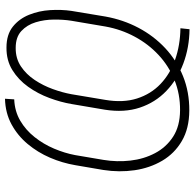

<svg xmlns="http://www.w3.org/2000/svg" viewBox="-25 -736 772 762"><g transform="rotate(-90 361.0 -355.0)"><path d="M629.9 -24.9 626 11.2Q553.2 10.3 490 -13.4Q426.8 -37.1 381.1 -80.8Q335.4 -124.5 314.9 -186Q294.4 -247.6 306.6 -324.7L329.1 -457Q336.4 -500 353.3 -545.4Q370.1 -590.8 397.7 -629.4Q425.3 -668 463.9 -691.9Q502.4 -715.8 553.2 -715.3Q604.5 -715.3 636 -690.2Q667.5 -665 683.3 -625.7Q699.2 -586.4 701.9 -541.7Q704.6 -497.1 698.7 -457L676.3 -322.3Q663.6 -252 631.6 -191.4Q599.6 -130.9 551 -85.4Q502.4 -40 439.7 -14.6Q377 10.7 303.2 10.3Q231.9 9.8 182.4 -19.3Q132.8 -48.3 104 -97.4Q75.2 -146.5 66.4 -206.8Q57.6 -267.1 67.4 -330.6L86.4 -441.9Q95.2 -493.7 116.2 -542.5Q137.2 -591.3 170.4 -631.1Q203.6 -670.9 248.5 -695.3Q293.5 -719.7 350.1 -721.2L347.7 -684.6Q300.3 -682.6 262.9 -660.6Q225.6 -638.7 197.8 -603.5Q169.9 -568.4 152.1 -526.4Q134.3 -484.4 126.5 -442.9L107.4 -330.1Q98.6 -276.9 104.7 -223.4Q110.8 -169.9 134.3 -125.5Q157.7 -81.1 199.5 -54Q241.2 -26.9 304.2 -26.4Q368.7 -25.9 424.6 -48.6Q480.5 -71.3 523.9 -111.8Q567.4 -152.3 596.4 -206.3Q625.5 -260.3 636.7 -322.3L659.7 -458Q664.6 -489.3 664.3 -527.1Q664.1 -564.9 653.6 -599.4Q643.1 -633.8 618.9 -656.2Q594.7 -678.7 552.2 -678.7Q510.3 -679.2 478.5 -658Q446.8 -636.7 424.6 -603.3Q402.3 -569.8 388.4 -531.2Q374.5 -492.7 368.2 -458L345.7 -323.7Q333.5 -252.4 351.1 -197.3Q368.7 -142.1 408.7 -104Q448.7 -65.9 505.6 -45.9Q562.5 -25.9 629.9 -24.9Z"/></g></svg>

Font: Roboto ExtraLight
Style: Italic
Weight: 250
Designer: Christian Robertson
Foundry: Google
Version: Version 3.009; 2024